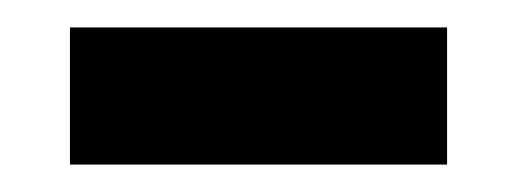

<svg xmlns="http://www.w3.org/2000/svg" viewBox="-20 -375 377 140"><path d="M306 -355V-255H31V-355Z"/></svg>

Font: Pathway Extreme 28pt ExtraBold
Style: Regular
Weight: 800
Designer: Eduardo Rodriguez Tunni
Foundry: Eduardo Rodriguez Tunni
Version: Version 1.001;gftools[0.9.26]